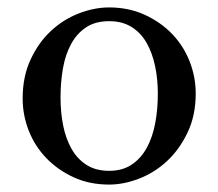

<svg xmlns="http://www.w3.org/2000/svg" viewBox="-20 -485 588 517"><path d="M274 -465Q326 -465 369 -445.5Q412 -426 443 -394Q474 -362 490.5 -320Q507 -278 507 -233Q507 -174 485 -128Q463 -82 429.5 -51Q396 -20 354.5 -4Q313 12 274 12Q221 12 178.5 -7.5Q136 -27 105 -59Q74 -91 57.5 -133Q41 -175 41 -220Q41 -279 62.5 -325Q84 -371 117.5 -402Q151 -433 192.5 -449Q234 -465 274 -465ZM274 -25Q310 -25 335 -42Q360 -59 375.5 -87.5Q391 -116 398 -153.5Q405 -191 405 -233Q405 -272 397.5 -307.5Q390 -343 374.5 -370Q359 -397 334 -412.5Q309 -428 274 -428Q237 -428 212 -411.5Q187 -395 171.5 -366.5Q156 -338 149.5 -301Q143 -264 143 -222Q143 -183 150 -147.5Q157 -112 172.5 -84.5Q188 -57 213 -41Q238 -25 274 -25Z"/></svg>

Font: Alice
Style: Regular
Weight: 400
Designer: Cyreal (www.cyreal.org)
Foundry: Cyreal (www.cyreal.org)
Version: Version 1.010